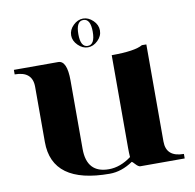

<svg xmlns="http://www.w3.org/2000/svg" viewBox="-88 -900 1017 1001"><g transform="rotate(-10 420.5 -399.5)"><path d="M717.8 -106Q717.8 -23.9 811.5 -23.9V0H577.1Q566.7 0 552.9 -15.3Q539.1 -30.5 536.6 -30.5Q476.3 10.7 413.1 10.7Q108.4 10.7 108.4 -210.9V-503.4Q108.4 -585.4 14.6 -585.4V-609.4H249Q295.9 -609.4 295.9 -503.4V-141.1Q295.9 -13.2 413.1 -13.2Q473.4 -13.2 532 -56.6Q530.3 -77.6 530.3 -106V-596.2Q653.3 -596.2 694.3 -620.4L717.8 -620.1ZM339.8 -734.1Q339.8 -763.9 363.8 -787.1Q387.7 -810.3 416 -810.3Q444.3 -810.3 468.3 -787.1Q492.2 -763.9 492.2 -734.1Q492.2 -704.3 468.3 -681.2Q444.3 -658 416 -658Q387.7 -658 363.8 -681.6Q339.8 -705.3 339.8 -734.1ZM454.1 -734.1Q454.1 -802.7 416 -802.7Q377.9 -802.7 377.9 -734.1Q377.9 -665.5 416 -665.5Q454.1 -665.5 454.1 -734.1Z"/></g></svg>

Font: itsadzoke
Style: Regular
Weight: 700
Width: 7
Version: Version 0.45